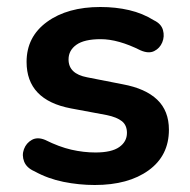

<svg xmlns="http://www.w3.org/2000/svg" viewBox="-20 -519 543 549"><path d="M251 10Q206 10 161.5 1Q117 -8 79 -29Q56 -39 49 -57Q42 -75 48.5 -92.5Q55 -110 71 -119Q87 -128 109 -119Q149 -99 184 -91Q219 -83 253 -83Q299 -83 321 -98.5Q343 -114 343 -139Q343 -161 328.5 -172.5Q314 -184 285 -190L183 -209Q56 -233 56 -342Q56 -414 114.5 -456.5Q173 -499 267 -499Q311 -499 349.5 -490Q388 -481 420 -461Q441 -451 446 -433Q451 -415 444 -398Q437 -381 421 -373Q405 -365 382 -375Q318 -407 268 -407Q221 -407 198.5 -391Q176 -375 176 -349Q176 -308 229 -298L331 -278Q396 -266 429.5 -234Q463 -202 463 -148Q463 -74 405 -32Q347 10 251 10Z"/></svg>

Font: Chiron GoRound TC SB
Style: Regular
Weight: 500
Designer: Ryoko NISHIZUKA 西塚涼子 (kana, bopomofo & ideographs); Paul D. Hunt (Latin, Greek & Cyrillic); Sandoll Communications 산돌커뮤니
Foundry: Adobe
Version: Version 1.000;hotconv 1.1.1;makeotfexe 2.6.0